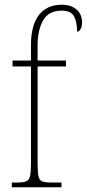

<svg xmlns="http://www.w3.org/2000/svg" viewBox="-20 -792 367 812"><path d="M30 0V-20H51Q78 -20 90.5 -25Q103 -30 107 -47.5Q111 -65 111 -102V-511H33V-536H111V-601Q111 -686 145 -729Q179 -772 241 -772Q280 -772 303.5 -752Q327 -732 327 -697Q327 -679 320.5 -668.5Q314 -658 306 -658Q306 -699 293 -723Q280 -747 240 -747Q186 -747 162.5 -706Q139 -665 139 -600V-536H259V-511H139V-102Q139 -65 142.5 -47.5Q146 -30 158.5 -25Q171 -20 198 -20H240V0Z"/></svg>

Font: Noto Serif Tamil Condensed Thin
Style: Italic
Weight: 100
Width: 3
Italic angle: -12°
Designer: Indian Type Foundry, Tom Grace, and the Monotype Design Team
Foundry: Monotype Imaging Inc.
Version: Version 2.003; ttfautohint (v1.8.4.7-5d5b)